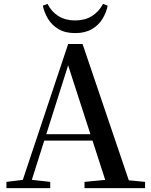

<svg xmlns="http://www.w3.org/2000/svg" viewBox="-20 -966 775 986"><path d="M200 -937 224 -946Q244 -906 280 -883.5Q316 -861 366 -861Q416 -861 452 -883.5Q488 -906 509 -946L533 -937Q526 -902 506.5 -869.5Q487 -837 452 -816.5Q417 -796 366 -796Q315 -796 280.5 -816.5Q246 -837 226.5 -869.5Q207 -902 200 -937ZM13 0V-32L112 -44H130L238 -32V0ZM83 0 330 -740H404L655 0H534L319 -664H339L336 -650L130 0ZM193 -244 199 -277H510L516 -244ZM414 0V-32L549 -45H590L725 -32V0Z"/></svg>

Font: Noto Serif TC SemiBold
Style: Regular
Weight: 600
Version: Version 2.002-H1;hotconv 1.1.0;makeotfexe 2.6.0